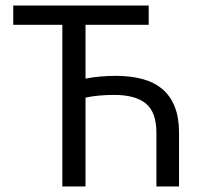

<svg xmlns="http://www.w3.org/2000/svg" viewBox="-20 -676 736 696"><path d="M206 0V-586H28V-656H519V-586H290V-391Q314 -396 343 -398.5Q372 -401 401 -401Q454 -401 496.5 -389.5Q539 -378 568.5 -353Q598 -328 613.5 -289Q629 -250 629 -195V0H547V-195Q547 -269 509 -300.5Q471 -332 393 -332Q367 -332 339 -329.5Q311 -327 290 -322V0Z"/></svg>

Font: Pinyin1712
Style: Regular
Weight: 400
Version: Version 1